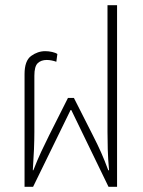

<svg xmlns="http://www.w3.org/2000/svg" viewBox="-20 -723 553 743"><path d="M75 0V-436Q75 -488 100.5 -506.5Q126 -525 155 -525Q168 -525 181.5 -522Q195 -519 202 -514L198 -484Q190 -487 180 -489Q170 -491 161 -491Q139 -491 126 -478.5Q113 -466 113 -430V-212Q113 -182 111.5 -145Q110 -108 107 -64H109Q125 -105 140 -137Q155 -169 170 -199L243 -344H266L339 -200Q358 -163 371.5 -132.5Q385 -102 399 -64H402Q398 -108 397 -145Q396 -182 396 -212V-703H433V0H400L256 -297H253L108 0Z"/></svg>

Font: Noto Sans Thai UI Cond ExtLt
Style: Regular
Weight: 200
Width: 3
Designer: Monotype Design Team
Foundry: Monotype Imaging Inc.
Version: Version 2.000; ttfautohint (v1.8.4.7-5d5b)